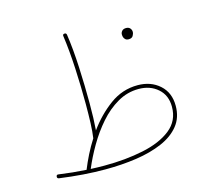

<svg xmlns="http://www.w3.org/2000/svg" viewBox="-90 -710 900 818"><g transform="rotate(-15 359.5 -301.0)"><path d="M69.8 -23.4Q70.8 -31.7 79.1 -30.3Q141.1 -21.5 200.2 -18.1Q212.4 -48.3 228 -79.6Q243.7 -110.8 262.7 -140.6Q262.7 -141.1 262.7 -141.6Q266.6 -167.5 268.1 -205.8Q269.5 -244.1 269.5 -289.6Q269.5 -364.3 265.4 -446.8Q261.2 -529.3 252 -593.8Q250.5 -602.1 258.8 -603Q267.1 -604 268.6 -595.7Q278.3 -530.8 282.2 -448Q286.1 -365.2 286.1 -289.6Q286.1 -255.4 285.2 -225.1Q284.2 -194.8 282.2 -169.9Q324.7 -229 380.1 -269.5Q435.5 -310.1 502.9 -310.1Q561 -310.1 599.4 -275.9Q637.7 -241.7 637.7 -183.6Q637.7 -131.8 609.1 -96.4Q580.6 -61 530.8 -39.6Q481 -18.1 416 -8.5Q351.1 1 278.3 1Q184.1 1 77.1 -13.7Q68.8 -15.1 69.8 -23.4ZM502.9 -293.5Q453.1 -293.5 409.7 -268.3Q366.2 -243.2 330.3 -202.1Q294.4 -161.1 266.1 -112.5Q237.8 -64 218.3 -17.1Q249 -15.6 278.3 -15.6Q372.6 -15.6 450.4 -32Q528.3 -48.3 574.7 -85.2Q621.1 -122.1 621.1 -183.6Q621.1 -234.4 587.4 -263.9Q553.7 -293.5 502.9 -293.5ZM494.6 -536.6Q494.6 -544.4 500.7 -551.3Q506.8 -558.1 519 -558.1Q532.2 -558.1 538.6 -548.3Q542.5 -542.5 542.5 -535.6Q542.5 -526.9 537.1 -517.8Q531.7 -508.8 517.6 -508.8Q508.3 -508.8 503.2 -513.7Q498 -518.6 496.1 -524.9Q494.6 -530.3 494.6 -536.6Z"/></g></svg>

Font: Mikhak-DS1-FD Thin
Style: Regular
Weight: 100
Designer: Amin Abedi
Version: Version 3.2